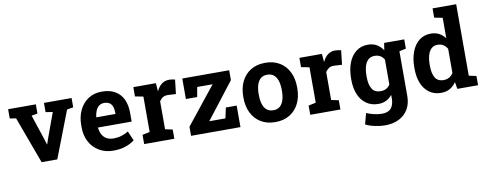

<svg xmlns="http://www.w3.org/2000/svg" viewBox="-75 -1150 4433 1750"><g transform="rotate(-10 2141.0 -274.5)"><path d="M598.1 -528.3V-442.4L539.6 -432.6L372.6 0H227.5L67.9 -433.6L10.7 -442.4V-528.3H267.1V-442.9L211.4 -433.1L291 -193.4L303.2 -152.3H306.2L319.8 -193.4L407.2 -432.6L342.3 -442.9V-528.3Z M892.6 10.3Q816.9 10.3 760.3 -23.4Q703.6 -56.6 672.6 -115.2Q641.6 -173.8 641.6 -249V-268.6Q641.6 -347.2 670.9 -408Q700.2 -468.8 753.9 -503.9Q805.7 -538.1 877.9 -538.1H879.9Q951.7 -538.1 1000.5 -509.8Q1100.1 -452.1 1100.1 -299.3V-221.7H789.6L788.6 -218.8Q791.5 -184.6 806.2 -157.2Q820.3 -130.4 846.7 -114.7Q873 -99.1 910.6 -99.1Q949.7 -99.1 983.6 -109.1Q1017.6 -119.1 1049.8 -138.7L1088.4 -50.8Q1055.7 -24.4 1006.1 -7.1Q956.5 10.3 892.6 10.3ZM789.1 -318.4 790.5 -315.9H966.8V-328.6Q966.8 -360.4 958.5 -384.3Q939.9 -432.6 882.3 -432.6Q854.5 -432.6 834.5 -418Q814.9 -402.8 804 -377Q793 -351.1 789.1 -318.4Z M1387.7 -100.1 1456.1 -85.4V0H1176.8V-85.4L1245.1 -100.1V-427.7L1169.4 -442.4V-528.3H1377.9L1383.3 -462.9L1384.3 -451.2Q1423.8 -538.1 1501.5 -538.1Q1514.2 -538.1 1529.3 -535.9Q1544.4 -533.7 1556.2 -530.3L1541 -398.9L1470.2 -402.8H1463.4Q1438.5 -402.8 1421.4 -392.6Q1402.3 -380.9 1387.7 -358.9Z M1946.8 -102.1 1967.8 -199.2H2067.9V0H1610.8V-84L1885.7 -428.7H1743.2L1727.1 -338.4H1622.6V-528.3H2056.6V-437L1797.4 -102.1Z M2391.1 10.3Q2313 10.3 2256.8 -23.9Q2200.7 -58.1 2170.9 -118.9Q2141.1 -179.7 2141.1 -258.8V-269Q2141.1 -348.6 2170.9 -408.7Q2200.7 -469.7 2256.6 -503.9Q2312.5 -538.1 2390.1 -538.1Q2469.2 -538.1 2524.4 -503.9Q2580.1 -469.7 2609.9 -408.9Q2639.6 -348.1 2639.6 -269V-258.8Q2639.6 -179.2 2609.9 -119.1Q2580.1 -58.6 2524.4 -24.2Q2468.8 10.3 2391.1 10.3ZM2391.1 -99.1Q2427.7 -99.1 2451.7 -119.1Q2475.1 -139.2 2486.3 -175Q2497.6 -210.9 2497.6 -258.8V-269Q2497.6 -315.4 2486.3 -352.1Q2475.1 -388.2 2451.4 -408.2Q2427.7 -428.2 2390.1 -428.2Q2354 -428.2 2329.6 -408.2Q2305.7 -387.7 2294.7 -351.8Q2283.7 -315.9 2283.7 -269V-258.8Q2283.7 -211.4 2294.9 -174.8Q2306.2 -138.7 2329.8 -118.9Q2353.5 -99.1 2391.1 -99.1Z M2924.8 -100.1 2993.2 -85.4V0H2713.9V-85.4L2782.2 -100.1V-427.7L2706.5 -442.4V-528.3H2915L2920.4 -462.9L2921.4 -451.2Q2960.9 -538.1 3038.6 -538.1Q3051.3 -538.1 3066.4 -535.9Q3081.5 -533.7 3093.3 -530.3L3078.1 -398.9L3007.3 -402.8H3000.5Q2975.6 -402.8 2958.5 -392.6Q2939.5 -380.9 2924.8 -358.9Z M3676.8 -528.3V-442.4L3614.7 -429.2V-15.6Q3614.7 54.2 3585.4 105.5Q3555.7 156.7 3500.5 185.1Q3445.3 213.4 3368.7 213.4Q3328.6 213.4 3278.8 203.1Q3229 192.9 3190.9 173.8L3217.3 72.3Q3251.5 86.9 3289.8 95.5Q3328.1 104 3361.3 104Q3418.5 104 3445.1 72.3Q3471.7 40.5 3471.7 -16.1V-50.8Q3448.2 -21 3416.5 -5.4Q3384.8 10.3 3343.8 10.3Q3278.8 10.3 3232.9 -22.5Q3186.5 -54.7 3162.1 -113.3Q3137.7 -171.9 3137.7 -249.5V-259.8Q3137.7 -342.8 3162.1 -405.8Q3186.5 -468.3 3231.9 -503.2Q3277.3 -538.1 3340.8 -538.1Q3388.2 -538.1 3422.4 -518.3Q3456.5 -498.5 3480.5 -461.9L3490.7 -528.3ZM3471.7 -147.5V-377Q3442.9 -427.2 3384.3 -427.2Q3347.2 -427.2 3324.7 -406.2Q3301.8 -385.3 3291 -347.7Q3280.3 -310.1 3280.3 -259.8V-249.5Q3280.3 -180.2 3304.2 -140.4Q3328.1 -100.6 3383.8 -100.6Q3444.3 -100.6 3471.7 -147.5Z M3923.8 10.3Q3860.4 10.3 3815.9 -22.5Q3770.5 -54.7 3746.6 -113Q3722.7 -171.4 3722.7 -249.5V-259.8Q3722.7 -342.8 3747.1 -405.8Q3771.5 -468.3 3816.2 -503.2Q3860.8 -538.1 3923.3 -538.1Q3966.8 -538.1 3999.5 -520.8Q4032.2 -503.4 4056.2 -471.7V-661.1L3980 -675.8V-761.7H4198.7V-100.1L4267.1 -85.4V0H4075.2L4064.5 -64.5Q4039.6 -27.8 4005.1 -8.8Q3970.7 10.3 3923.8 10.3ZM3966.3 -100.6Q4024.9 -100.6 4056.2 -149.9V-374Q4025.4 -427.2 3967.3 -427.2Q3931.6 -427.2 3909.2 -406.2Q3886.7 -385.3 3876 -347.4Q3865.2 -309.6 3865.2 -259.8V-249.5Q3865.2 -180.2 3888.7 -140.4Q3912.1 -100.6 3966.3 -100.6Z"/></g></svg>

Font: Battambang
Style: Bold
Weight: 700
Designer: Danh Hong
Version: Version 8.002; ttfautohint (v1.8.3)